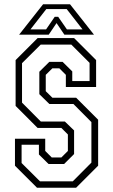

<svg xmlns="http://www.w3.org/2000/svg" viewBox="-20 -878 529 898"><path d="M153 0 50 -103V-229H191.5V-172L222 -141.5H267L297.5 -172V-249L267 -279.5H156L53 -382.5V-597L156 -700H326.5L429.5 -597V-471H288V-528L257.5 -558.5H225L194 -528V-451.5L225 -421H336L439 -318V-103L336 0ZM167 -30H320.5L407.5 -117.5V-307L323.5 -391.5H211L164 -437.5V-542.5L210.5 -588.5H273L318 -544V-499H399V-584L313.5 -669.5H170.5L83 -582.5V-398L171 -309.5H283.5L326.5 -268V-157.5L280 -111H207L162 -155.5V-201H81V-115.5ZM181.5 -858H307.5L419.5 -716H281L244.5 -770L208 -716H69.5ZM196.5 -835.5 122.5 -740.5H195.5L236 -799.5H252L293 -740.5H366L292 -835.5Z"/></svg>

Font: Tourney Condensed Light
Style: Regular
Weight: 300
Width: 3
Designer: Tyler Finck
Foundry: Etcetera Type Co
Version: Version 1.010; ttfautohint (v1.8.3)